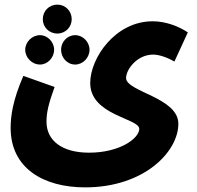

<svg xmlns="http://www.w3.org/2000/svg" viewBox="-20 -579 851 830"><path d="M228 -434C263 -434 290 -462 290 -496C290 -531 263 -559 228 -559C192 -559 165 -531 165 -496C165 -462 192 -434 228 -434ZM26 -26C26 149 169 231 348 231C603 231 751 77 751 -44C751 -158 525 -182 525 -242C525 -278 572 -343 642 -343C671 -343 708 -328 734 -313L792 -439C753 -465 697 -487 640 -487C478 -487 370 -328 370 -220C370 -80 582 -68 582 -22C582 18 500 81 365 81C247 81 181 28 181 -53C181 -93 190 -131 216 -203L81 -251C34 -143 26 -75 26 -26ZM153 -300C186 -300 214 -330 214 -364C214 -397 186 -427 153 -427C118 -427 89 -397 89 -364C89 -330 118 -300 153 -300ZM305 -300C339 -300 367 -330 367 -364C367 -397 339 -427 305 -427C270 -427 244 -397 244 -364C244 -330 270 -300 305 -300Z"/></svg>

Font: Noto Sans Arabic UI SmCn XBd
Style: Regular
Weight: 800
Width: 4
Designer: Monotype Design Team, Nadine Chahine and Nizar Qandah
Foundry: Monotype Imaging Inc.
Version: Version 2.010